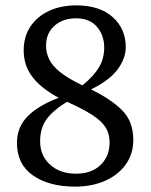

<svg xmlns="http://www.w3.org/2000/svg" viewBox="-20 -680 559 713"><path d="M151 -510Q151 -484 162.5 -460Q174 -436 203 -412.5Q232 -389 286 -363Q328 -397 347.5 -430Q367 -463 367 -503Q367 -549 340 -580.5Q313 -612 262 -612Q214 -612 182.5 -584.5Q151 -557 151 -510ZM259 13Q162 13 102.5 -28.5Q43 -70 43 -149Q43 -209 83.5 -249Q124 -289 198 -317Q134 -351 101 -393.5Q68 -436 68 -493Q68 -544 93 -581.5Q118 -619 162 -639.5Q206 -660 263 -660Q350 -660 398.5 -616.5Q447 -573 447 -505Q447 -463 416.5 -422Q386 -381 318 -348Q392 -312 433.5 -270.5Q475 -229 475 -160Q475 -109 447.5 -70Q420 -31 371 -9Q322 13 259 13ZM129 -155Q129 -102 166 -68.5Q203 -35 262 -35Q320 -35 353.5 -67.5Q387 -100 387 -151Q387 -183 372.5 -206.5Q358 -230 323.5 -252.5Q289 -275 229 -302Q178 -271 153.5 -238Q129 -205 129 -155Z"/></svg>

Font: Source Serif 4 SmText
Style: Regular
Weight: 400
Designer: Frank Grießhammer
Foundry: Adobe
Version: Version 4.005;hotconv 1.1.0;makeotfexe 2.6.0